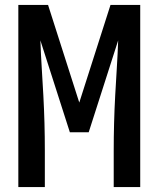

<svg xmlns="http://www.w3.org/2000/svg" viewBox="-20 -755 640 775"><path d="M54 0V-735H174L300 -341L426 -735H546V0H439V-147Q439 -203 440.5 -258.5Q442 -314 445 -369.5Q448 -425 451.5 -480.5Q455 -536 457 -592L338 -221H262L143 -592Q145 -536 148.5 -480.5Q152 -425 155 -369.5Q158 -314 159.5 -258.5Q161 -203 161 -147V0Z"/></svg>

Font: Iosevka Custom SmBdEx
Style: Regular
Weight: 600
Width: 7
Monospace: yes
Designer: Belleve Invis
Foundry: Belleve Invis
Version: Version 11.2.4; ttfautohint (v1.8.4)